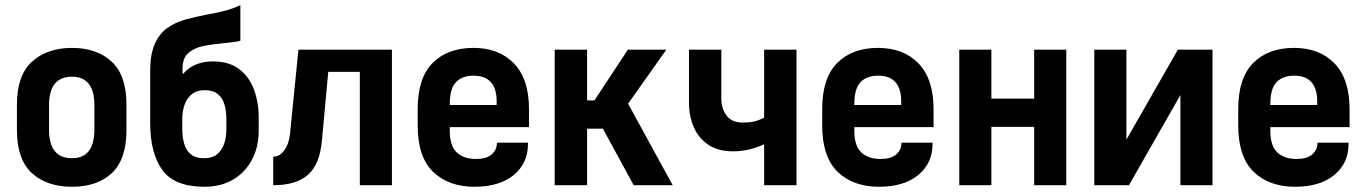

<svg xmlns="http://www.w3.org/2000/svg" viewBox="-20 -710 5238 736"><path d="M101.6 -46.9Q44.9 -99.6 44.9 -211.9V-308.6Q44.9 -419.9 101.6 -472.7Q160.2 -526.4 255.9 -526.4Q352.5 -526.4 409.2 -472.7Q464.8 -419.9 464.8 -308.6V-211.9Q464.8 -99.6 409.2 -46.9Q353.5 5.9 255.9 5.9Q159.2 5.9 101.6 -46.9ZM341.8 -212.9V-306.6Q341.8 -416 255.9 -416Q168 -416 168 -306.6V-212.9Q168 -103.5 255.9 -103.5Q341.8 -103.5 341.8 -212.9Z M795.9 -474.6Q859.4 -474.6 897.9 -444.3Q936.5 -414.1 954.1 -365.2Q971.7 -316.4 971.7 -259.8V-209Q971.7 -145.5 945.3 -96.7Q918.9 -47.9 872.6 -21Q826.2 5.9 763.7 5.9Q648.4 5.9 602.1 -58.6Q555.7 -123 555.7 -238.3V-436.5Q555.7 -502 573.2 -541.5Q590.8 -581.1 621.1 -602.5Q651.4 -624 689.5 -634.8Q727.5 -645.5 769.5 -653.3Q802.7 -659.2 836.9 -667.5Q871.1 -675.8 901.4 -690.4V-553.7Q886.7 -549.8 869.1 -547.9Q851.6 -545.9 833 -543.9Q796.9 -541 761.7 -534.2Q726.6 -527.3 703.1 -507.8Q679.7 -488.3 679.7 -447.3V-427.7H682.6Q723.6 -474.6 795.9 -474.6ZM764.6 -364.3Q733.4 -364.3 714.4 -348.1Q695.3 -332 687 -307.1Q678.7 -282.2 678.7 -254.9V-212.9Q678.7 -184.6 686 -159.2Q693.4 -133.8 711.4 -118.7Q729.5 -103.5 761.7 -103.5Q794.9 -103.5 813.5 -119.6Q832 -135.7 839.8 -160.6Q847.7 -185.5 847.7 -212.9V-254.9Q847.7 -283.2 840.8 -308.1Q834 -333 815.9 -348.6Q797.9 -364.3 764.6 -364.3Z M1124 -519.5H1482.4V0H1359.4V-434.6H1238.3L1213.9 -169.9Q1206.1 -81.1 1161.1 -40.5Q1116.2 0 1027.3 0V-109.4Q1051.8 -109.4 1069.8 -133.8Q1087.9 -158.2 1091.8 -198.2Z M1704.1 -222.7V-209Q1704.1 -151.4 1730.5 -126Q1757.8 -100.6 1803.7 -100.6Q1842.8 -100.6 1862.3 -116.2Q1883.8 -132.8 1884.8 -160.2L1885.7 -163.1H2003.9V-158.2Q2003.9 -84 1949.2 -39.1Q1894.5 5.9 1798.8 5.9Q1699.2 5.9 1639.6 -51.8Q1581.1 -109.4 1581.1 -228.5V-292Q1581.1 -410.2 1637.7 -467.8Q1695.3 -526.4 1794.9 -526.4Q1892.6 -526.4 1950.2 -466.8Q2007.8 -407.2 2007.8 -292V-222.7ZM1727.5 -394.5Q1704.1 -370.1 1704.1 -310.5V-307.6H1883.8V-321.3Q1883.8 -419.9 1794.9 -419.9Q1751 -419.9 1727.5 -394.5Z M2106.4 -519.5H2230.5V-325.2H2258.8L2386.7 -519.5H2534.2L2387.7 -312.5L2558.6 0H2409.2L2291 -216.8H2230.5V0H2106.4Z M2621.1 -519.5H2745.1V-332Q2745.1 -293.9 2765.1 -267.1Q2785.2 -240.2 2826.2 -240.2Q2857.4 -240.2 2876 -245.6Q2894.5 -251 2909.2 -258.8V-519.5H3033.2V0H2909.2V-157.2Q2885.7 -145.5 2854 -137.7Q2822.3 -129.9 2789.1 -129.9Q2733.4 -129.9 2695.8 -154.8Q2658.2 -179.7 2639.6 -222.2Q2621.1 -264.6 2621.1 -317.4Z M3254.9 -222.7V-209Q3254.9 -151.4 3281.2 -126Q3308.6 -100.6 3354.5 -100.6Q3393.6 -100.6 3413.1 -116.2Q3434.6 -132.8 3435.5 -160.2L3436.5 -163.1H3554.7V-158.2Q3554.7 -84 3500 -39.1Q3445.3 5.9 3349.6 5.9Q3250 5.9 3190.4 -51.8Q3131.8 -109.4 3131.8 -228.5V-292Q3131.8 -410.2 3188.5 -467.8Q3246.1 -526.4 3345.7 -526.4Q3443.4 -526.4 3501 -466.8Q3558.6 -407.2 3558.6 -292V-222.7ZM3278.3 -394.5Q3254.9 -370.1 3254.9 -310.5V-307.6H3434.6V-321.3Q3434.6 -419.9 3345.7 -419.9Q3301.8 -419.9 3278.3 -394.5Z M3657.2 -519.5H3780.3V-332H3944.3V-519.5H4067.4V0H3944.3V-223.6H3780.3V0H3657.2Z M4174.8 -519.5H4297.9V-174.8L4495.1 -519.5H4627.9V0H4504.9V-345.7L4307.6 0H4174.8Z M4849.6 -222.7V-209Q4849.6 -151.4 4876 -126Q4903.3 -100.6 4949.2 -100.6Q4988.3 -100.6 5007.8 -116.2Q5029.3 -132.8 5030.3 -160.2L5031.2 -163.1H5149.4V-158.2Q5149.4 -84 5094.7 -39.1Q5040 5.9 4944.3 5.9Q4844.7 5.9 4785.2 -51.8Q4726.6 -109.4 4726.6 -228.5V-292Q4726.6 -410.2 4783.2 -467.8Q4840.8 -526.4 4940.4 -526.4Q5038.1 -526.4 5095.7 -466.8Q5153.3 -407.2 5153.3 -292V-222.7ZM4873 -394.5Q4849.6 -370.1 4849.6 -310.5V-307.6H5029.3V-321.3Q5029.3 -419.9 4940.4 -419.9Q4896.5 -419.9 4873 -394.5Z"/></svg>

Font: Dinish
Style: Bold
Weight: 700
Designer: Bert Driehuis
Foundry: Playbeing
Version: Version 3.006; git-39231f3c-release